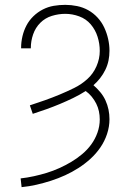

<svg xmlns="http://www.w3.org/2000/svg" viewBox="-20 -548 540 791"><path d="M69 223 65 187Q92 184 119.5 178Q147 172 173 164Q199 156 224.5 144.5Q250 133 273.5 119Q297 105 318.5 87Q340 69 356 47Q372 25 381.5 -1.5Q391 -28 391 -56Q391 -73 387.5 -89.5Q384 -106 376.5 -121Q369 -136 358 -149.5Q347 -163 333 -173Q308 -157 281 -144Q254 -131 226.5 -119.5Q199 -108 171 -98Q143 -88 115 -79L103 -114Q134 -124 165 -135Q196 -146 226 -158.5Q256 -171 285.5 -185.5Q315 -200 339.5 -222Q364 -244 377.5 -275Q391 -306 391 -338Q391 -368 382 -396.5Q373 -425 354 -447.5Q335 -470 306.5 -480.5Q278 -491 249 -491Q221 -491 193.5 -482.5Q166 -474 146 -454Q126 -434 116.5 -406.5Q107 -379 107 -351Q107 -350 107 -349.5Q107 -349 107 -349H67Q67 -350 67 -350.5Q67 -351 67 -352Q67 -375 72.5 -398.5Q78 -422 89 -443Q100 -464 117.5 -481Q135 -498 156.5 -509Q178 -520 201.5 -524Q225 -528 249 -528Q273 -528 297.5 -523Q322 -518 343.5 -506Q365 -494 382 -475.5Q399 -457 409.5 -434.5Q420 -412 425.5 -387.5Q431 -363 431 -339Q431 -318 427 -298.5Q423 -279 414 -260.5Q405 -242 392.5 -226Q380 -210 365 -197Q380 -184 393 -168.5Q406 -153 414.5 -134.5Q423 -116 427 -96.5Q431 -77 431 -57Q431 -26 421 4Q411 34 393.5 59.5Q376 85 353 106Q330 127 303.5 144Q277 161 248.5 174Q220 187 190.5 196.5Q161 206 130.5 213Q100 220 69 223Z"/></svg>

Font: Zed Sans Extralight
Style: Regular
Weight: 200
Designer: Belleve Invis
Foundry: Belleve Invis
Version: Version 1.0.0; ttfautohint (v1.8.4)